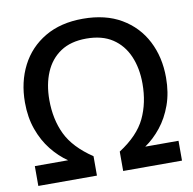

<svg xmlns="http://www.w3.org/2000/svg" viewBox="-81 -806 891 887"><g transform="rotate(-10 365.0 -362.5)"><path d="M28 0V-93H184Q143 -121 109 -163.5Q75 -206 54.5 -263Q34 -320 34 -390Q34 -486 73 -562Q112 -638 186 -681.5Q260 -725 364 -725Q470 -725 544 -681.5Q618 -638 657 -562.5Q696 -487 696 -391Q696 -320 675.5 -263Q655 -206 621 -163.5Q587 -121 546 -93H702V0H426V-91Q516 -149 550 -220.5Q584 -292 584 -382Q584 -455 559.5 -511.5Q535 -568 486.5 -600Q438 -632 364 -632Q291 -632 243 -600Q195 -568 171 -511.5Q147 -455 147 -382Q147 -291 181 -220.5Q215 -150 303 -91V0Z"/></g></svg>

Font: Noto Sans Medium
Style: Regular
Weight: 500
Designer: Monotype Design Team
Foundry: Monotype Imaging Inc.
Version: Version 2.007